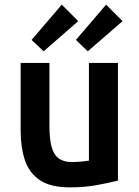

<svg xmlns="http://www.w3.org/2000/svg" viewBox="-20 -795 600 827"><path d="M281 12Q197 12 151 -19.5Q105 -51 87 -106Q69 -161 69 -231V-524H193V-250Q193 -198 202 -163.5Q211 -129 232.5 -113Q254 -97 290 -97Q309 -97 329.5 -99Q350 -101 363 -103V-524H488V-17Q452 -8 398.5 2Q345 12 281 12ZM168 -574 116 -623 246 -775 317 -704ZM358 -574 307 -623 437 -775 508 -704Z"/></svg>

Font: Ubuntu Sans Mono SemiBold
Style: Regular
Weight: 600
Monospace: yes
Designer: Dalton Maag Ltd
Foundry: Dalton Maag Ltd
Version: Version 1.006